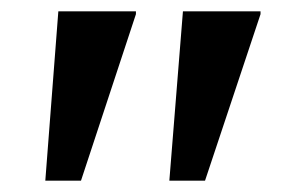

<svg xmlns="http://www.w3.org/2000/svg" viewBox="-20 -720 527 339"><path d="M303 -700 279 -401H342L440 -695V-700ZM83 -700 60 -401H123L220 -695V-700Z"/></svg>

Font: Mission Medium
Style: Regular
Weight: 500
Version: Version 1.000;FEAKit 1.0